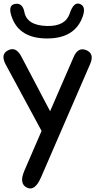

<svg xmlns="http://www.w3.org/2000/svg" viewBox="-21 -787 562 1089"><path d="M468.8 -502.4Q421.9 -522 397 -464.4L263.2 -156.2L99.6 -467.3Q68.8 -525.4 23.4 -501Q-19.5 -478 11.7 -420.4L214.8 -44.4L117.7 180.2Q84 257.8 135.3 278.8Q178.2 296.4 211.9 218.3L490.7 -424.8Q515.6 -482.4 468.8 -502.4ZM245.6 -639.6Q131.3 -642.6 117.2 -719.2Q106.9 -772.9 63 -764.6Q19.5 -756.3 48.8 -682.6Q93.3 -569.8 243.7 -568.8Q404.8 -567.9 448.7 -694.8Q468.3 -752 431.2 -765.1Q396.5 -777.3 374.5 -710.4Q350.1 -637.2 245.6 -639.6Z"/></svg>

Font: Comic Relief
Style: Regular
Weight: 400
Designer: Jeff Davis
Foundry: Loudifier
Version: Version 1.200; ttfautohint (v1.8.4.7-5d5b)